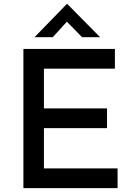

<svg xmlns="http://www.w3.org/2000/svg" viewBox="-20 -981 695 1001"><path d="M102 -726H579V-623H209V-416H538V-313H209V-103H593V0H102ZM408 -787 317 -880 346 -887 255 -787H160L329 -961H330L502 -787Z"/></svg>

Font: Josefin Sans Medium
Style: Regular
Weight: 500
Designer: Santiago Orozco
Foundry: Typemade
Version: Version 2.001